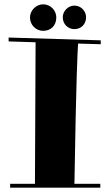

<svg xmlns="http://www.w3.org/2000/svg" viewBox="-20 -867 513 890"><path d="M27 3H445V-15H325C333 -513 340 -639 342 -665L447 -662V-680L20 -693V-675L145 -671L142 -15H27ZM119 -786C119 -751 147 -724 180 -724C216 -724 241 -749 241 -786C241 -819 214 -847 180 -847C147 -847 119 -818 119 -786ZM271 -787C271 -755 295 -732 325 -732C356 -732 379 -755 379 -787C379 -816 355 -841 325 -841C295 -841 271 -815 271 -787Z"/></svg>

Font: Purple Purse
Style: Regular
Weight: 400
Designer: Astigmatic (AOETI)
Foundry: Astigmatic (AOETI)
Version: Version 1.000